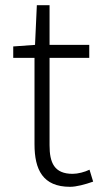

<svg xmlns="http://www.w3.org/2000/svg" viewBox="-20 -707 392 740"><path d="M250 13C274 13 308 4 339 -7L325 -53C307 -44 280 -37 260 -37C189 -37 171 -80 171 -147V-484H324V-534H171V-687H122L115 -534L31 -528V-484H113V-151C113 -53 145 13 250 13Z"/></svg>

Font: Noto Sans TC Light
Style: Regular
Weight: 300
Designer: Ryoko NISHIZUKA 西塚涼子 (kana, bopomofo & ideographs); Paul D. Hunt (Latin, Greek & Cyrillic); Sandoll Communications 산돌커뮤니
Foundry: Adobe
Version: Version 2.004;hotconv 1.0.118;makeotfexe 2.5.65603